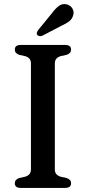

<svg xmlns="http://www.w3.org/2000/svg" viewBox="-20 -920 420 940"><path d="M248.5 -90Q248.5 -62.5 278.5 -54.5L306 -48.5Q328 -41 328 -23Q328 0 299 0H81.5Q52.5 0 52.5 -23Q52.5 -41 74 -48.5L101.5 -54.5Q131.5 -62.5 131.5 -90V-610Q131.5 -637.5 101.5 -645.5L74 -651.5Q52.5 -659 52.5 -677Q52.5 -700 81.5 -700H299Q328 -700 328 -677Q328 -659 306 -651.5L278.5 -645.5Q248.5 -637.5 248.5 -610ZM232 -852.5Q250.5 -877.5 267.8 -890.8Q285 -904 307.5 -898.5Q326.5 -893 335 -877.5Q343.5 -862 338.5 -846Q334 -828 319.8 -816.5Q305.5 -805 282 -794.5L188 -745.5Q181.5 -742.5 174.2 -743.2Q167 -744 163 -748.5Q158.5 -754 160.5 -760.2Q162.5 -766.5 167 -773Z"/></svg>

Font: Fraunces 9pt Soft
Style: Regular
Weight: 400
Version: Version 1.000;[0bf87f6ff]